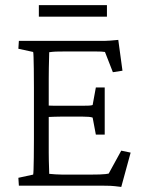

<svg xmlns="http://www.w3.org/2000/svg" viewBox="-20 -735 572 760"><path d="M460 4.9Q429.7 1 416.5 0.5Q403.3 0 389.6 0H54.7L52.7 -31.2L111.3 -43.9Q112.3 -48.8 112.8 -64.9Q113.3 -81.1 113.8 -110.8Q114.3 -140.6 114.3 -184.6V-387.7Q114.3 -432.6 113.8 -462.9Q113.3 -493.2 112.8 -509.3Q112.3 -525.4 111.3 -529.3L52.7 -542L54.7 -573.2H375Q385.7 -573.2 394.5 -573.2Q403.3 -573.2 415.5 -574.2Q427.7 -575.2 448.2 -577.1L464.8 -455.1L426.8 -449.2L395.5 -529.3Q390.6 -530.3 381.3 -530.8Q372.1 -531.2 361.3 -531.2H232.4Q213.9 -531.2 201.2 -530.8Q188.5 -530.3 174.8 -528.3Q174.8 -525.4 174.3 -506.8Q173.8 -488.3 173.3 -464.8Q172.9 -441.4 172.9 -422.9V-130.9Q172.9 -117.2 173.3 -99.1Q173.8 -81.1 174.3 -66.4Q174.8 -51.8 174.8 -46.9Q186.5 -45.9 199.2 -44.9Q211.9 -43.9 225.6 -43.9H340.8Q360.4 -43.9 374.5 -44.4Q388.7 -44.9 397.5 -45.9Q406.2 -46.9 410.2 -47.9L460 -138.7L497.1 -130.9ZM359.4 -202.1 346.7 -269.5Q341.8 -271.5 331.5 -272.5Q321.3 -273.4 306.6 -273.4H221.7Q210.9 -273.4 195.8 -272.9Q180.7 -272.5 161.1 -271.5V-317.4Q180.7 -316.4 195.8 -316.4Q210.9 -316.4 221.7 -316.4H306.6Q321.3 -316.4 331.5 -316.9Q341.8 -317.4 346.7 -319.3L359.4 -388.7H394.5V-202.1ZM133.8 -714.8H403.3V-668.9H133.8Z"/></svg>

Font: Crimson Pro ExtraLight
Style: Regular
Weight: 250
Designer: Jacques Le Bailly
Foundry: Baron von Fonthausen
Version: Version 1.003